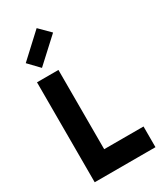

<svg xmlns="http://www.w3.org/2000/svg" viewBox="-234 -1046 963 1133"><g transform="rotate(-30 247.5 -479.5)"><path d="M474 0H60V-681H206V-86L169 -141H474ZM128 -740 59 -812 218 -959 289 -888Z"/></g></svg>

Font: Gabarito
Style: Bold
Weight: 700
Designer: Leandro Assis / Alvaro Franca / Felipe Casaprima
Foundry: Naipe Foundry
Version: Version 1.000